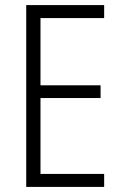

<svg xmlns="http://www.w3.org/2000/svg" viewBox="-20 -734 480 754"><path d="M389 0V-51H139V-349H375V-399H139V-663H389V-714H83V0Z"/></svg>

Font: Noto Sans Hebrew Condensed Light
Style: Regular
Weight: 300
Width: 3
Designer: Monotype Design Team
Foundry: Monotype Imaging Inc.
Version: Version 2.004